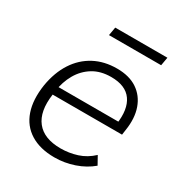

<svg xmlns="http://www.w3.org/2000/svg" viewBox="-162 -792 866 918"><g transform="rotate(30 271.5 -333.5)"><path d="M268 8Q188 8 135 -25Q82 -58 61 -119.5Q40 -181 53 -266Q66 -343 101.5 -397.5Q137 -452 191.5 -481Q246 -510 316 -510Q384 -510 428 -480.5Q472 -451 490.5 -398.5Q509 -346 498 -276L494 -248H95L101 -293H464L446 -279Q459 -366 425.5 -413.5Q392 -461 312 -461Q254 -461 212.5 -435.5Q171 -410 146 -366.5Q121 -323 113 -267L111 -248Q97 -149 138.5 -96.5Q180 -44 272 -44Q318 -44 362 -58Q406 -72 442 -106L467 -61Q428 -28 375.5 -10Q323 8 268 8ZM202 -629 210 -675H498L490 -629Z"/></g></svg>

Font: Mulish ExtraLight Light
Style: Italic
Weight: 300
Italic angle: -9°
Version: Version 3.603